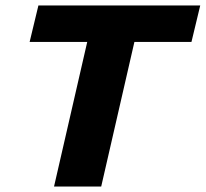

<svg xmlns="http://www.w3.org/2000/svg" viewBox="-20 -680 750 700"><path d="M710 -660 678 -527H470L349 0H177L298 -527H88L120 -660Z"/></svg>

Font: Kantumruy Pro
Style: Italic
Weight: 400
Italic angle: -13°
Designer: Sovichet Tep
Foundry: Sovichet Tep
Version: Version 1.002